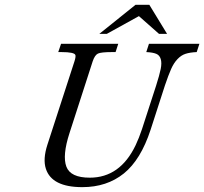

<svg xmlns="http://www.w3.org/2000/svg" viewBox="-20 -770 854 803"><path d="M678.7 -628.4H645L561 -702.6L426.8 -628.4H395.5L546.9 -750H604.5ZM802.7 -552.2Q773.9 -550.8 755.9 -544.9Q737.8 -539.1 722.4 -522.9Q707 -506.8 695.8 -481.7Q684.6 -456.5 669.9 -413.1L609.9 -227.5Q568.8 -101.6 497.8 -44.4Q426.8 12.7 324.2 12.7Q196.8 12.7 171.9 -64Q158.7 -104 178.2 -164.6L291.5 -513.7Q297.4 -532.2 295.4 -539.6Q291.5 -552.2 236.8 -552.2H223.6L235.4 -586.9H474.6L463.4 -552.2H448.7Q402.8 -552.2 389.6 -545.9Q376.5 -539.6 367.7 -513.7L270.5 -212.9Q240.2 -119.1 257.6 -73Q274.9 -26.9 355.5 -26.9Q482.4 -26.9 547.4 -163.1Q561.5 -192.9 573.7 -229.5L632.8 -411.6Q647 -456.1 652.1 -481.4Q657.2 -506.8 652.3 -522.9Q647.5 -539.1 633.5 -544.9Q619.6 -550.8 591.8 -552.2L603 -586.9H814Z"/></svg>

Font: RIT Rachana
Style: Italic
Weight: 400
Designer: Hussain KH
Version: 1.5.2